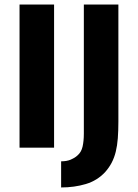

<svg xmlns="http://www.w3.org/2000/svg" viewBox="-20 -650 607 845"><path d="M218 -630V0H66V-630ZM501 -630V-115Q501 -74 498.5 -41.5Q496 -9 489.5 17.5Q483 44 471.5 66Q460 88 443 107Q408 145 357.5 160Q307 175 249 175V60Q274 60 291.5 52.5Q309 45 320 35Q338 20 343.5 -5Q349 -30 349 -62V-630Z"/></svg>

Font: Ek Mukta ExtraBold
Style: Regular
Weight: 800
Designer: Girish Dalvi and Yashodeep Gholap
Foundry: Ek Type
Version: Version 2.538;PS 1.002;hotconv 16.6.51;makeotf.lib2.5.65220;